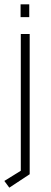

<svg xmlns="http://www.w3.org/2000/svg" viewBox="-20 -635 237 886"><path d="M75 -556V-615H115V-556ZM23 231 0 200 76 153V-478H117V169Z"/></svg>

Font: Turret Road Light
Style: Regular
Weight: 300
Designer: Noponies
Foundry: Noponies
Version: Version 1.001; ttfautohint (v1.8)